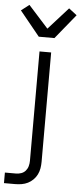

<svg xmlns="http://www.w3.org/2000/svg" viewBox="-77 -803 444 1051"><g transform="rotate(5 145.0 -277.0)"><path d="M-13 215V157H48Q63 157 77 152Q91 147 100.5 136Q110 125 114 110.5Q118 96 118 81V-520H182V81Q182 99 179 117Q176 135 168 151Q160 167 147 180Q134 193 118 201Q102 209 84 212Q66 215 48 215ZM107 -600 -3 -735 41 -769 150 -648 259 -769 303 -735 193 -600Z"/></g></svg>

Font: Iosevka Aile Light
Style: Regular
Weight: 300
Designer: Belleve Invis
Foundry: Belleve Invis
Version: Version 27.3.5; ttfautohint (v1.8.4)